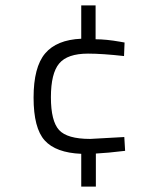

<svg xmlns="http://www.w3.org/2000/svg" viewBox="-20 -606 600 709"><path d="M280 83V-38Q186 -42 145 -87.5Q104 -133 104 -245.5Q104 -358 146.5 -408.5Q189 -459 280 -463V-586H333V-461Q372 -461 423 -452L440 -449L438 -399Q358 -408 305 -408Q229 -408 198.5 -371.5Q168 -335 168 -247Q168 -159 198 -126Q228 -93 313 -93L439 -100L442 -49Q376 -41 334 -39V83Z"/></svg>

Font: Titillium Web[RUS by Daymarius]
Style: Regular
Weight: 300
Designer: Cyrillization by Daymarius
Foundry: Cyrillization by Daymarius
Version: Version 1.002 September 12, 2018